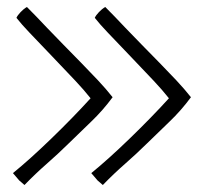

<svg xmlns="http://www.w3.org/2000/svg" viewBox="-20 -548 623 549"><path d="M239 -267Q220 -291 195.5 -317Q171 -343 128.5 -387.5Q86 -432 64 -455Q42 -478 27 -497Q30 -504 39 -513.5Q48 -523 57 -528Q71 -514 85 -499.5Q99 -485 114 -469Q137 -445 162 -419.5Q187 -394 212 -368.5Q237 -343 260 -318.5Q283 -294 302 -270Q274 -232 240.5 -200Q207 -168 176.5 -138Q146 -108 113.5 -79.5Q81 -51 51 -20L50 -19L35 -32L17 -53Q65 -92 127 -152Q189 -212 239 -267ZM463 -267Q444 -291 419.5 -317Q395 -343 352.5 -387.5Q310 -432 288 -455Q266 -478 251 -497Q254 -504 263 -513.5Q272 -523 281 -528Q295 -514 309 -499.5Q323 -485 338 -469Q361 -445 386 -419.5Q411 -394 436 -368.5Q461 -343 484 -318.5Q507 -294 526 -270Q498 -232 464.5 -200Q431 -168 400.5 -138Q370 -108 337.5 -79.5Q305 -51 275 -20L274 -19L259 -32L241 -53Q289 -92 351 -152Q413 -212 463 -267Z"/></svg>

Font: Londrina Solid Thin
Style: Regular
Weight: 250
Designer: Marcelo Magalhaes
Foundry: Marcelo Magalhães
Version: Version 1.002